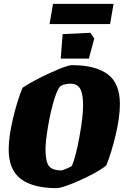

<svg xmlns="http://www.w3.org/2000/svg" viewBox="-20 -963 642 996"><path d="M25 -189Q25 -254 47.5 -348.5Q70 -443 97 -508Q153 -545 240.5 -585Q328 -625 354 -625Q475 -625 538.5 -578Q602 -531 602 -423Q602 -357 580.5 -265Q559 -173 531 -104Q495 -77 441.5 -50Q388 -23 340 -5Q292 13 274 13Q153 13 89 -34Q25 -81 25 -189ZM353 -102Q374 -153 392.5 -255.5Q411 -358 411 -417Q411 -476 396 -502.5Q381 -529 346 -529Q321 -529 300 -520Q281 -512 261.5 -448Q242 -384 229 -306Q216 -228 216 -189Q216 -128 232.5 -103.5Q249 -79 299 -79Q303 -79 322.5 -87Q342 -95 353 -102ZM305 -786 449 -793 469 -763 441 -659H295ZM255 -943H569L551 -838H237Z"/></svg>

Font: Grenze Black
Style: Italic
Weight: 900
Italic angle: -10°
Designer: Renata Polastri
Foundry: Omnibus-Type
Version: Version 1.002; ttfautohint (v1.8)